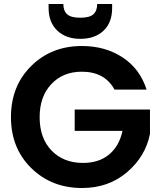

<svg xmlns="http://www.w3.org/2000/svg" viewBox="-20 -938 808 964"><path d="M391 -707Q509 -707 596 -649.5Q683 -592 716 -488H555Q506 -578 391 -578Q296 -578 237.5 -515.5Q179 -453 179 -350Q179 -244 239 -182Q299 -120 397 -120Q477 -120 528 -162.5Q579 -205 595 -281H355V-388H733V-266Q711 -153 618 -73.5Q525 6 392 6Q239 6 137 -94Q35 -194 35 -350Q35 -506 136.5 -606.5Q238 -707 391 -707ZM543 -897Q543 -825 500 -784Q457 -743 383 -743Q311 -743 267.5 -784.5Q224 -826 224 -898V-918H298Q298 -884 317 -866.5Q336 -849 383 -849Q430 -849 449 -866.5Q468 -884 468 -918H543Z"/></svg>

Font: SVN-Poppins SemiBold
Style: Regular
Weight: 600
Designer: Ninad Kale (Devanagari), Jonny Pinhorn (Latin)
Foundry: Indian Type Foundry
Version: Version 3.002 2017